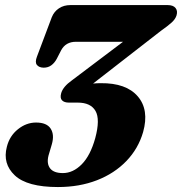

<svg xmlns="http://www.w3.org/2000/svg" viewBox="-20 -720 717 756"><path d="M543.5 -200Q524.5 -134.5 477.5 -85.8Q430.5 -37 361.5 -10.2Q292.5 16.5 208 16.5Q87 16.5 38.2 -29.5Q-10.5 -75.5 7 -142Q17.5 -184.5 50.5 -211Q83.5 -237.5 122 -237.5Q164 -237.5 179.5 -213.5Q195 -189.5 184 -151.5L171 -107.5Q163 -76 177.2 -57.2Q191.5 -38.5 227.5 -38.5Q267.5 -38.5 301.8 -73Q336 -107.5 355 -176Q375 -250.5 356 -283.2Q337 -316 286 -316H251Q233 -316 224.2 -325Q215.5 -334 221 -353.5Q228.5 -379 263 -403.5L464.5 -555.5H279Q239 -555.5 221 -522.5L203.5 -488.5Q195 -472.5 182.2 -463Q169.5 -453.5 151.5 -453.5Q133.5 -454 125.2 -464.5Q117 -475 125.5 -497L184 -652.5Q193 -674.5 212 -687.2Q231 -700 257.5 -700H640Q662 -700 671.2 -688.5Q680.5 -677 675 -659Q670.5 -644.5 655.5 -631Q640.5 -617.5 613.5 -598.5L346.5 -391Q361 -392.5 376.5 -392.5Q477 -393.5 522.5 -340.5Q568 -287.5 543.5 -200Z"/></svg>

Font: Fraunces 9pt S050
Style: Bold Italic
Weight: 700
Italic angle: -16°
Version: Version 1.000; ttfautohint (v1.8.3)